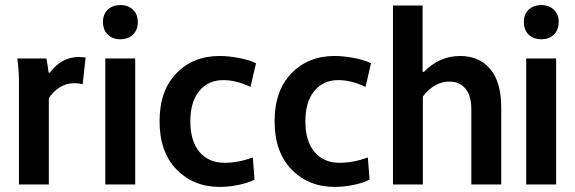

<svg xmlns="http://www.w3.org/2000/svg" viewBox="-20 -732 2282 762"><path d="M55.2 0V-408.2Q55.2 -451.7 48.8 -500H164.1Q169.9 -470.2 172.9 -443.8H178.2Q223.6 -505.9 294.9 -505.9Q302.2 -505.9 319.8 -503.9L308.1 -397.9Q293 -401.9 275.9 -401.9Q243.2 -401.9 216.6 -385Q189.9 -368.2 173.8 -341.8V0Z M397.9 0V-500H516.6V0ZM388.7 -645Q388.7 -675.3 407.7 -693.6Q426.8 -711.9 458 -711.9Q488.3 -711.9 507.6 -693.6Q526.9 -675.3 526.9 -645Q526.9 -613.3 507.8 -594.7Q488.8 -576.2 458 -576.2Q426.8 -576.2 407.7 -594.7Q388.7 -613.3 388.7 -645Z M871.1 -85.9Q924.8 -85.9 983.4 -106.9L990.2 -19Q964.4 -5.9 926 2Q887.7 9.8 852.1 9.8Q748 9.8 680.7 -59.3Q613.3 -128.4 613.3 -251Q613.3 -372.1 679.9 -440.9Q746.6 -509.8 851.1 -509.8Q885.7 -509.8 927 -502.2Q968.3 -494.6 996.1 -481L974.1 -387.2Q917 -414.1 866.2 -414.1Q806.6 -414.1 771 -371.1Q735.4 -328.1 735.4 -250Q735.4 -171.9 771.7 -128.9Q808.1 -85.9 871.1 -85.9Z M1327.6 -85.9Q1381.3 -85.9 1439.9 -106.9L1446.8 -19Q1420.9 -5.9 1382.6 2Q1344.2 9.8 1308.6 9.8Q1204.6 9.8 1137.2 -59.3Q1069.8 -128.4 1069.8 -251Q1069.8 -372.1 1136.5 -440.9Q1203.1 -509.8 1307.6 -509.8Q1342.3 -509.8 1383.5 -502.2Q1424.8 -494.6 1452.6 -481L1430.7 -387.2Q1373.5 -414.1 1322.8 -414.1Q1263.2 -414.1 1227.5 -371.1Q1191.9 -328.1 1191.9 -250Q1191.9 -171.9 1228.3 -128.9Q1264.6 -85.9 1327.6 -85.9Z M1539.6 0V-710H1657.2V-446.8H1662.6Q1724.1 -509.8 1806.2 -509.8Q1882.3 -509.8 1925.8 -457.8Q1969.2 -405.8 1969.2 -305.2V0H1850.6V-298.8Q1850.6 -352.1 1827.4 -380.1Q1804.2 -408.2 1763.2 -408.2Q1704.1 -408.2 1658.2 -349.1V0Z M2068.4 0V-500H2187V0ZM2059.1 -645Q2059.1 -675.3 2078.1 -693.6Q2097.2 -711.9 2128.4 -711.9Q2158.7 -711.9 2178 -693.6Q2197.3 -675.3 2197.3 -645Q2197.3 -613.3 2178.2 -594.7Q2159.2 -576.2 2128.4 -576.2Q2097.2 -576.2 2078.1 -594.7Q2059.1 -613.3 2059.1 -645Z"/></svg>

Font: LT Hoop SemBd
Style: Regular
Weight: 600
Designer: Daniel Lyons
Foundry: LyonsType
Version: Version 1.000